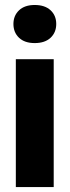

<svg xmlns="http://www.w3.org/2000/svg" viewBox="-20 -755 281 775"><path d="M196.8 0H43.9V-516.1H196.8ZM120.1 -581.1Q79.6 -581.1 56.9 -602.5Q34.2 -624 34.2 -658.2Q34.2 -691.9 56.9 -713.4Q79.6 -734.9 120.1 -734.9Q161.1 -734.9 184.1 -713.6Q207 -692.4 207 -658.2Q207 -624 184.1 -602.5Q161.1 -581.1 120.1 -581.1Z"/></svg>

Font: Creato Display ExtraBold
Style: Regular
Weight: 800
Version: Version 1.000